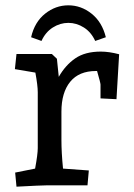

<svg xmlns="http://www.w3.org/2000/svg" viewBox="-20 -697 503 722"><path d="M37 -48 112 -63Q122 -117 122 -140V-350Q122 -375 113 -424L36 -437L42 -494H175L194 -476L201 -408Q226 -452 263 -477.5Q300 -503 359 -503Q390 -503 428 -493L418 -324L358 -327V-379Q358 -385 345 -430H341Q277 -430 244 -389.5Q211 -349 211 -277V-170Q211 -123 217 -63L314 -56L309 0H154Q135 0 42 5ZM237 -611Q206 -611 178.5 -593.5Q151 -576 136 -543L97 -557Q110 -614 149.5 -645.5Q189 -677 237 -677Q285 -677 324.5 -645.5Q364 -614 378 -557L338 -543Q323 -576 295.5 -593.5Q268 -611 237 -611Z"/></svg>

Font: Andada Pro Medium
Style: Regular
Weight: 500
Designer: Carolina Giovagnoli
Foundry: Huerta Tipografica
Version: Version 3.005; ttfautohint (v1.8.4)